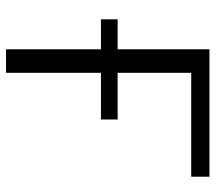

<svg xmlns="http://www.w3.org/2000/svg" viewBox="-58 -640 698 621"><g transform="rotate(90 290.5 -329.0)"><path d="M551 -599H215V-361H366V-307H215V0H139V-307H42V-361H139V-658H551Z"/></g></svg>

Font: EauTestInfant
Style: Regular
Weight: 400
Designer: Christian Thalmann (Catharsis Fonts)
Version: Version 0.001;PS 000.001;hotconv 1.0.88;makeotf.lib2.5.64775